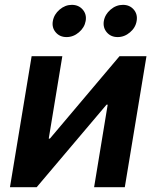

<svg xmlns="http://www.w3.org/2000/svg" viewBox="-20 -780 652 800"><path d="M500 0H372.1L428.7 -343.8H423.8L132.8 0H21.5L111.8 -545.9H239.7L183.1 -202.6H188L478 -545.9H590.3ZM470.2 -625.5Q441.9 -625.5 425 -645.3Q408.2 -665 412.6 -692.4Q417.5 -720.2 440.7 -740Q463.9 -759.8 492.2 -759.8Q520.5 -759.8 537.4 -740Q554.2 -720.2 549.3 -692.4Q544.9 -665 521.7 -645.3Q498.5 -625.5 470.2 -625.5ZM257.3 -625.5Q229 -625.5 212.2 -645.3Q195.3 -665 200.2 -692.4Q205.1 -720.2 228.3 -740Q251.5 -759.8 279.3 -759.8Q307.6 -759.8 324.7 -740Q341.8 -720.2 336.9 -692.4Q332 -665 308.8 -645.3Q285.6 -625.5 257.3 -625.5Z"/></svg>

Font: Inter Semi Bold
Style: Italic
Weight: 600
Italic angle: -9.39999°
Designer: Rasmus Andersson
Foundry: rsms
Version: Version 4.000;git-3c8e0fc